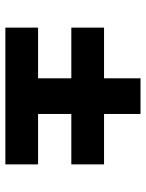

<svg xmlns="http://www.w3.org/2000/svg" viewBox="66 -729 544 716"><g transform="rotate(90 338.0 -371.0)"><path d="M272 -623H405V-487H593V-365H405V-241H593V-119H83V-241H272V-365H83V-487H272Z"/></g></svg>

Font: SVN-Poppins SemiBold
Style: Regular
Weight: 600
Designer: Ninad Kale (Devanagari), Jonny Pinhorn (Latin)
Foundry: Indian Type Foundry
Version: Version 3.002 2017